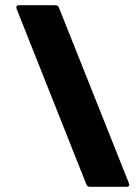

<svg xmlns="http://www.w3.org/2000/svg" viewBox="-20 -720 538 740"><path d="M313 -9 44 -686Q43 -688 43 -692Q43 -700 53 -700H193Q204 -700 207 -691L476 -16L478 -8Q478 0 468 0H327Q316 0 313 -9Z"/></svg>

Font: Barlow GEO ExtraBold
Style: Regular
Weight: 800
Designer: Jeremy Tribby
Foundry: Tribby Type
Version: Version 1.408